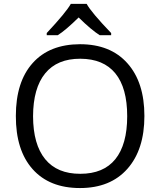

<svg xmlns="http://www.w3.org/2000/svg" viewBox="-20 -951 819 981"><path d="M148.9 -356.9Q149.4 -212.9 210.9 -137.7Q272.5 -62.5 390.6 -63Q508.8 -63 569.3 -137.7Q629.9 -212.9 629.9 -357.4Q629.9 -502 569.3 -576.2Q508.8 -650.4 390.6 -650.9Q272.5 -651.4 210.9 -576.2Q149.4 -501 148.9 -356.9ZM388.7 9.8Q232.4 9.8 146.5 -86.9Q60.5 -183.6 61 -358.4Q61 -533.2 147 -628.9Q232.4 -724.6 388.7 -725.1Q544.9 -725.1 631.3 -627.4Q717.8 -530.3 717.8 -358.4Q717.8 -186.5 630.9 -88.4Q543.9 9.8 388.7 9.8ZM547.9 -771H489.7Q446.8 -797.9 381.8 -861.8Q315.4 -796.4 274.9 -771H218.8V-782.2Q317.9 -888.2 341.8 -931.2H422.9Q444.8 -889.6 547.9 -782.2Z"/></svg>

Font: OpenSans
Style: Regular
Weight: 400
Foundry: Ascender Corporation
Version: Version 1.10